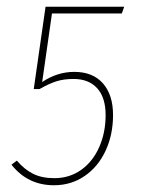

<svg xmlns="http://www.w3.org/2000/svg" viewBox="-20 -539 420 569"><path d="M341 -499H134L105 -296Q150 -326 200 -326Q255 -326 285 -292Q315 -258 315 -198Q315 -140 293 -92.5Q271 -45 231 -17.5Q191 10 140 10Q62 10 14 -51L30 -63Q52 -37 78 -24Q104 -11 141 -11Q186 -11 220.5 -35.5Q255 -60 274 -103Q293 -146 293 -198Q293 -250 268 -277.5Q243 -305 198 -305Q169 -305 147 -298Q125 -291 97 -275H80L115 -519H348Z"/></svg>

Font: Fira Sans Condensed Thin
Style: Italic
Weight: 250
Width: 3
Italic angle: -8°
Designer: Carrois Corporate & Edenspiekermann AG
Foundry: Carrois Corporate GbR & Edenspiekermann AG
Version: Version 4.203